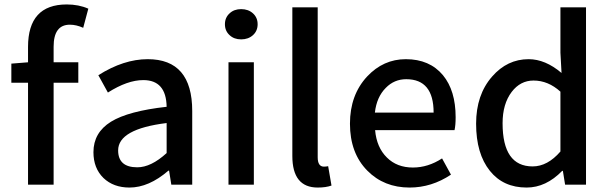

<svg xmlns="http://www.w3.org/2000/svg" viewBox="-20 -830 2740 863"><path d="M354 -705Q323 -719 294 -719Q221 -719 221 -620V-550H332V-458H221V0H106V-458H31V-544L106 -550V-619Q106 -810 280 -810Q334 -810 377 -791Z M445 -30Q400 -74 400 -146Q400 -234 479 -283Q557 -331 729 -350Q727 -470 624 -470Q553 -470 465 -414L422 -492Q536 -564 644 -564Q844 -564 844 -331V0H750L740 -63H737Q649 13 562 13Q490 13 445 -30ZM729 -142V-277Q511 -250 511 -154Q511 -78 597 -78Q659 -78 729 -142Z M1007 -550H1121V0H1007ZM1012 -672Q991 -691 991 -721Q991 -751 1012 -770Q1032 -789 1064 -789Q1096 -789 1117 -770Q1138 -751 1138 -721Q1138 -691 1117 -672Q1096 -653 1064 -653Q1032 -653 1012 -672Z M1294 -129V-797H1408V-123Q1408 -81 1436 -81Q1445 -81 1455 -83L1470 4Q1445 13 1408 13Q1294 13 1294 -129Z M1631 -63Q1553 -142 1553 -274Q1553 -403 1630 -486Q1703 -564 1804 -564Q1911 -564 1971 -492Q2028 -423 2028 -303Q2028 -267 2023 -245H1666Q1673 -167 1719 -122Q1764 -77 1836 -77Q1904 -77 1967 -118L2007 -45Q1920 13 1821 13Q1706 13 1631 -63ZM1929 -324Q1929 -474 1806 -474Q1752 -474 1714 -435Q1673 -394 1665 -324Z M2182 -62Q2120 -139 2120 -274Q2120 -404 2192 -486Q2260 -564 2356 -564Q2431 -564 2504 -502L2499 -593V-797H2614V0H2520L2510 -62H2507Q2434 13 2347 13Q2242 13 2182 -62ZM2499 -149V-418Q2444 -468 2378 -468Q2319 -468 2280 -417Q2239 -363 2239 -276Q2239 -82 2374 -82Q2441 -82 2499 -149Z"/></svg>

Font: `nÑOSM
Style: Regular
Weight: 500
Designer: Ryoko NISHIZUKA ¬âXZm¬º[P (kana & ideographs); Paul D. Hunt (Latin, Greek & Cyrillic); Wenlong ZHANG _ e¬á¬ü¬ô (bopomof
Foundry: Adobe Systems Incorporated
Version: Version 1.00 June 24, 2014, initial release